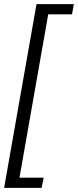

<svg xmlns="http://www.w3.org/2000/svg" viewBox="-31 -755 380 936"><path d="M-11 161 147 -735H329L320 -685H204L64 111H182L172 161Z"/></svg>

Font: Archivo ExtraCondensed Light
Style: Italic
Weight: 300
Width: 2
Italic angle: -10°
Designer: Hector Gatti
Foundry: Omnibus-Type
Version: Version 2.001